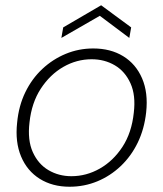

<svg xmlns="http://www.w3.org/2000/svg" viewBox="-20 -697 620 729"><path d="M244 12Q179 12 131 -18Q83 -48 60 -103Q37 -158 45 -231Q51 -295 76 -346.5Q101 -398 140.5 -435Q180 -472 229.5 -492.5Q279 -513 334 -513Q400 -513 448 -483.5Q496 -454 519.5 -399.5Q543 -345 535 -271Q528 -207 503 -155.5Q478 -104 438.5 -66.5Q399 -29 349.5 -8.5Q300 12 244 12ZM251 -28Q308 -28 359 -57Q410 -86 445 -139.5Q480 -193 488 -269Q496 -335 475.5 -380.5Q455 -426 416 -449Q377 -472 328 -472Q271 -472 220.5 -443Q170 -414 135 -360.5Q100 -307 92 -232Q84 -165 104.5 -119.5Q125 -74 164 -51Q203 -28 251 -28ZM213 -553 220 -593 364 -677 478 -593 471 -553 359 -637Z"/></svg>

Font: DM Sans 18pt ExtraLight
Style: Italic
Weight: 250
Italic angle: -10°
Designer: Colophon Foundry, Jonny Pinhorn
Foundry: Colophon Foundry
Version: Version 4.004;gftools[0.9.30]